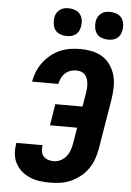

<svg xmlns="http://www.w3.org/2000/svg" viewBox="-63 -1008 726 1062"><g transform="rotate(5 300.0 -477.0)"><path d="M256 8Q227 8 199.5 4.5Q172 1 146 -9.5Q120 -20 99.5 -37Q79 -54 65.5 -77.5Q52 -101 48.5 -129Q45 -157 50 -186L51 -195H197L196 -191Q194 -175 196.5 -159Q199 -143 209.5 -132Q220 -121 235 -116.5Q250 -112 266 -112Q285 -112 304 -121.5Q323 -131 335.5 -147Q348 -163 354.5 -182Q361 -201 364 -220L379 -308H228L247 -427H398L411 -504Q413 -517 414 -531Q415 -545 413.5 -558Q412 -571 407.5 -583.5Q403 -596 394.5 -605Q386 -614 373.5 -618.5Q361 -623 348 -623Q331 -623 314.5 -617.5Q298 -612 285 -600Q272 -588 264.5 -572Q257 -556 254 -540H108Q113 -568 124 -595.5Q135 -623 153 -647Q171 -671 194.5 -690.5Q218 -710 245.5 -722Q273 -734 301.5 -738.5Q330 -743 358 -743Q391 -743 423.5 -736.5Q456 -730 482 -713.5Q508 -697 526 -671Q544 -645 552.5 -614.5Q561 -584 560.5 -551Q560 -518 555 -484L508 -201Q503 -172 493 -144Q483 -116 465.5 -90.5Q448 -65 423.5 -45.5Q399 -26 371.5 -13.5Q344 -1 314.5 3.5Q285 8 256 8ZM506 -808Q488 -808 470.5 -814.5Q453 -821 443 -834.5Q433 -848 430 -866.5Q427 -885 430 -904Q432 -917 438.5 -928.5Q445 -940 456.5 -948.5Q468 -957 480 -959.5Q492 -962 505 -962Q523 -962 540.5 -955.5Q558 -949 568.5 -935.5Q579 -922 582 -903.5Q585 -885 581 -866Q579 -853 573 -841.5Q567 -830 555.5 -821.5Q544 -813 531.5 -810.5Q519 -808 506 -808ZM276 -808Q258 -808 240.5 -814.5Q223 -821 213 -834.5Q203 -848 200 -866.5Q197 -885 200 -904Q202 -917 208.5 -928.5Q215 -940 226.5 -948.5Q238 -957 250 -959.5Q262 -962 275 -962Q293 -962 310.5 -955.5Q328 -949 338.5 -935.5Q349 -922 352 -903.5Q355 -885 351 -866Q349 -853 343 -841.5Q337 -830 325.5 -821.5Q314 -813 301.5 -810.5Q289 -808 276 -808Z"/></g></svg>

Font: Iosevka Heavy Extended
Style: Italic
Weight: 900
Width: 7
Italic angle: -9°
Monospace: yes
Designer: Belleve Invis
Foundry: Belleve Invis
Version: Version 32.5.0; ttfautohint (v1.8.4)